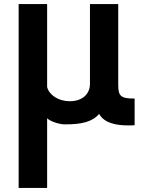

<svg xmlns="http://www.w3.org/2000/svg" viewBox="-20 -537 694 937"><path d="M71 380H210V40C224 55 269 70 296 70C379 70 430 58 464 19C490 66 552 75 605 75C616 75 627 75 637 74V-56C569 -56 557 -68 557 -123V-517H419V-128C419 -78 382 -43 320 -43C266 -43 220 -73 210 -112V-517H71Z"/></svg>

Font: LINE Seed JP App_OTF Bold
Style: Regular
Weight: 700
Designer: LINE & Fontrix & Fontworks
Version: Version 1.009